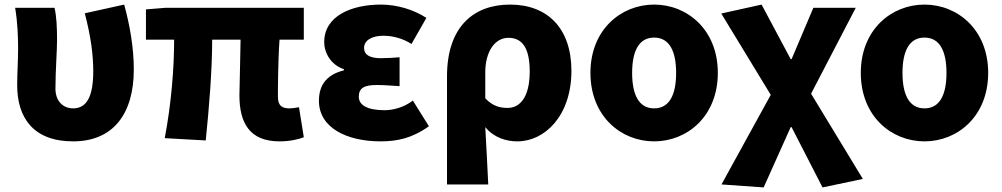

<svg xmlns="http://www.w3.org/2000/svg" viewBox="-20 -603 4372 838"><path d="M299 14C474 14 564 -106 564 -300C564 -394 547 -492 522 -583L350 -545C377 -442 387 -363 387 -292C387 -179 357 -130 299 -130C256 -130 222 -161 222 -216C222 -292 229 -383 229 -427C229 -481 227 -530 218 -569H46C57 -506 59 -437 59 -392C59 -338 55 -285 55 -231C55 -90 125 14 299 14Z M1200 14C1245 14 1284 5 1306 -4L1285 -135C1269 -132 1254 -130 1244 -130C1211 -130 1193 -141 1193 -181C1193 -204 1193 -333 1200 -430H1306V-569H703L617 -562V-430H740C740 -307 728 -152 699 0L878 10C893 -138 906 -296 906 -430H1030C1029 -338 1025 -219 1025 -187C1025 -67 1069 14 1200 14Z M1641 14C1712 14 1778 1 1852 -52L1782 -164C1740 -132 1691 -122 1659 -122C1585 -122 1546 -143 1546 -181C1546 -219 1570 -232 1625 -232C1656 -232 1691 -229 1724 -227V-353C1698 -351 1667 -349 1643 -349C1595 -349 1569 -363 1569 -394C1569 -426 1602 -447 1653 -447C1695 -447 1739 -435 1776 -411L1841 -525C1784 -562 1711 -583 1643 -583C1513 -583 1395 -533 1395 -419C1395 -374 1423 -320 1481 -301V-296C1413 -279 1372 -239 1372 -163C1372 -45 1494 14 1641 14Z M1931 202H2111C2107 120 2103 38 2098 -48C2137 -1 2191 14 2238 14C2358 14 2474 -98 2474 -294C2474 -477 2372 -583 2206 -583C2048 -583 1931 -487 1931 -270ZM2196 -132C2163 -132 2131 -139 2098 -174V-287C2098 -378 2140 -438 2199 -438C2261 -438 2292 -391 2292 -291C2292 -177 2248 -132 2196 -132Z M2835 14C2980 14 3113 -96 3113 -285C3113 -473 2980 -583 2835 -583C2690 -583 2557 -473 2557 -285C2557 -96 2690 14 2835 14ZM2835 -130C2768 -130 2739 -190 2739 -285C2739 -379 2768 -439 2835 -439C2902 -439 2931 -379 2931 -285C2931 -190 2902 -130 2835 -130Z M3313 215 3431 -48H3435L3570 215L3746 178L3520 -194L3715 -569H3530L3435 -345H3431L3304 -583L3128 -544L3344 -189L3129 202Z M4015 14C4160 14 4293 -96 4293 -285C4293 -473 4160 -583 4015 -583C3870 -583 3737 -473 3737 -285C3737 -96 3870 14 4015 14ZM4015 -130C3948 -130 3919 -190 3919 -285C3919 -379 3948 -439 4015 -439C4082 -439 4111 -379 4111 -285C4111 -190 4082 -130 4015 -130Z"/></svg>

Font: Source Han Sans HK Heavy
Style: Regular
Weight: 900
Designer: Ryoko NISHIZUKA 西塚涼子 (kana, bopomofo & ideographs); Paul D. Hunt (Latin, Greek & Cyrillic); Sandoll Communications 산돌커뮤니
Foundry: Adobe
Version: Version 2.000;hotconv 1.0.107;makeotfexe 2.5.65593